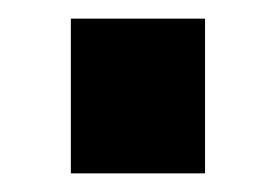

<svg xmlns="http://www.w3.org/2000/svg" viewBox="-20 -186 296 206"><path d="M200 0V-166H56V0Z"/></svg>

Font: RazerF5
Style: Bold
Weight: 700
Foundry: Razer Inc.
Version: Version 2